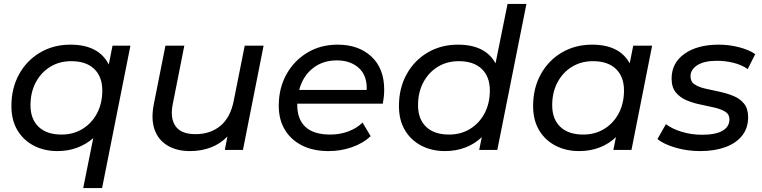

<svg xmlns="http://www.w3.org/2000/svg" viewBox="-20 -762 3875 976"><path d="M272 6Q205 6 152 -21.5Q99 -49 68.5 -100Q38 -151 38 -223Q38 -314 77 -384.5Q116 -455 184 -495Q252 -535 338 -535Q482 -535 533 -434L552 -530H643L499 194H403L454 -60Q419 -29 373 -11.5Q327 6 272 6ZM293 -78Q353 -78 400 -107Q447 -136 473.5 -186.5Q500 -237 500 -302Q500 -372 459 -411.5Q418 -451 342 -451Q282 -451 235.5 -422.5Q189 -394 162 -343.5Q135 -293 135 -227Q135 -157 176 -117.5Q217 -78 293 -78Z M946 6Q878 6 831 -22.5Q784 -51 765.5 -104Q747 -157 762 -233L821 -530H917L858 -232Q844 -161 872.5 -120.5Q901 -80 974 -80Q1049 -80 1100 -122Q1151 -164 1168 -249L1224 -530H1320L1215 0H1123L1136 -68Q1099 -30 1050.5 -12Q1002 6 946 6Z M1651 6Q1572 6 1515.5 -22.5Q1459 -51 1428 -102.5Q1397 -154 1397 -224Q1397 -314 1436 -384Q1475 -454 1542.5 -494.5Q1610 -535 1696 -535Q1803 -535 1868 -474.5Q1933 -414 1933 -306Q1933 -287 1931 -269.5Q1929 -252 1926 -235H1491Q1491 -232 1491 -229Q1491 -156 1532.5 -117Q1574 -78 1659 -78Q1709 -78 1752 -94.5Q1795 -111 1823 -139L1864 -70Q1825 -33 1768.5 -13.5Q1712 6 1651 6ZM1501 -305H1844Q1847 -377 1804.5 -416Q1762 -455 1692 -455Q1620 -455 1569.5 -414.5Q1519 -374 1501 -305Z M2242 6Q2175 6 2122 -21.5Q2069 -49 2038.5 -100Q2008 -151 2008 -223Q2008 -314 2047 -384.5Q2086 -455 2154 -495Q2222 -535 2308 -535Q2447 -535 2499 -440L2560 -742H2656L2508 0H2416L2429 -65Q2394 -31 2346.5 -12.5Q2299 6 2242 6ZM2263 -78Q2323 -78 2370 -107Q2417 -136 2443.5 -186.5Q2470 -237 2470 -302Q2470 -372 2429 -411.5Q2388 -451 2312 -451Q2252 -451 2205.5 -422.5Q2159 -394 2132 -343.5Q2105 -293 2105 -227Q2105 -157 2146 -117.5Q2187 -78 2263 -78Z M2924 6Q2857 6 2804 -21.5Q2751 -49 2720.5 -100Q2690 -151 2690 -223Q2690 -314 2729 -384.5Q2768 -455 2836 -495Q2904 -535 2990 -535Q3129 -535 3181 -440L3199 -530H3295L3190 0H3098L3111 -65Q3076 -31 3028.5 -12.5Q2981 6 2924 6ZM2945 -78Q3005 -78 3052 -107Q3099 -136 3125.5 -186.5Q3152 -237 3152 -302Q3152 -372 3111 -411.5Q3070 -451 2994 -451Q2934 -451 2887.5 -422.5Q2841 -394 2814 -343.5Q2787 -293 2787 -227Q2787 -157 2828 -117.5Q2869 -78 2945 -78Z M3540 6Q3473 6 3413.5 -11.5Q3354 -29 3322 -55L3365 -131Q3396 -107 3445.5 -92Q3495 -77 3549 -77Q3618 -77 3653 -97.5Q3688 -118 3688 -155Q3688 -181 3667 -194Q3646 -207 3612.5 -215Q3579 -223 3541.5 -230.5Q3504 -238 3470.5 -252Q3437 -266 3415.5 -292Q3394 -318 3394 -363Q3394 -442 3459.5 -488.5Q3525 -535 3634 -535Q3686 -535 3736.5 -522Q3787 -509 3819 -487L3781 -411Q3749 -433 3707.5 -443Q3666 -453 3625 -453Q3559 -453 3524.5 -430.5Q3490 -408 3490 -374Q3490 -347 3511 -333Q3532 -319 3565.5 -311.5Q3599 -304 3636.5 -296Q3674 -288 3707.5 -274.5Q3741 -261 3762 -235.5Q3783 -210 3783 -166Q3783 -111 3752.5 -72.5Q3722 -34 3667 -14Q3612 6 3540 6Z"/></svg>

Font: Montserrat Medium
Style: Italic
Weight: 500
Italic angle: -11.3°
Designer: Julieta Ulanovsky
Foundry: Julieta Ulanovsky
Version: Version 9.000; ttfautohint (v1.8.4.7-5d5b)